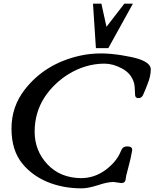

<svg xmlns="http://www.w3.org/2000/svg" viewBox="-20 -1004 847 1053"><path d="M672 -40C681 -77 697 -132 703 -169L705 -181V-183C705 -195 696 -201 679 -201C658 -201 650 -193 642 -173C627 -136 600 -103 559 -72C518 -42 473 -27 424 -27C348 -28 287 -53 240 -103C193 -153 170 -213 170 -282C170 -351 188 -414 224 -470C286 -565 407 -655 553 -655C584 -655 617 -646 650 -628C683 -610 705 -584 715 -549C718 -540 720 -518 721 -483V-482C722 -471 728 -466 739 -466C750 -465 758 -471 764 -482C773 -501 780 -519 788 -540C801 -571 807 -599 807 -625C806 -648 784 -666 740 -681C694 -695 603 -711 536 -711C495 -711 455 -707 416 -698C289 -669 189 -607 116 -513C67 -450 43 -379 43 -299C43 -219 63 -154 104 -105C171 -23 285 29 428 29C452 29 481 23 516 12C551 0 580 -6 603 -6L645 0C671 0 668 -19 672 -40ZM662 -984 564 -857 536 -984H490L506 -740H574L709 -984Z"/></svg>

Font: fbb
Style: Bold Italic
Weight: 700
Italic angle: -12°
Designer: David J. Perry, Michael Sharpe
Version: Version 0.991